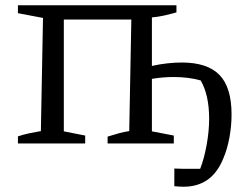

<svg xmlns="http://www.w3.org/2000/svg" viewBox="-20 -544 946 728"><path d="M48 0V-27Q69 -34 90.5 -38.5Q112 -43 135 -47L143 -476L48 -494V-524H649V-497Q628 -491 604 -485.5Q580 -480 556 -478V-294Q587 -301 616 -304Q645 -307 669 -307Q766 -307 812 -260Q858 -213 858 -110Q858 -67 850 -23Q842 21 827 56Q784 164 676 164Q660 164 641 162V95Q657 96 673.5 96Q690 96 705 96Q724 96 739 96Q754 58 763.5 5.5Q773 -47 773 -94Q773 -183 741 -239Q695 -252 638 -252Q598 -252 556 -245V-46L639 -30V0H388V-26Q410 -33 430 -38.5Q450 -44 470 -47L478 -470H222V-46L303 -30V0Z"/></svg>

Font: Piazzolla SC
Style: Regular
Weight: 400
Designer: Juan Pablo del Peral
Foundry: Huerta Tipografica
Version: Version 1.330